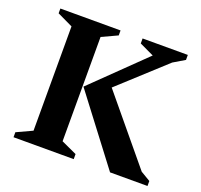

<svg xmlns="http://www.w3.org/2000/svg" viewBox="-110 -735 898 858"><g transform="rotate(20 339.0 -306.0)"><path d="M36.9 0V-23.7L110.9 -58V-554L36.9 -589.3V-612H323.1V-588.3L249.1 -554V-58L323.1 -24V0ZM253.2 -319.4 496.4 -555.9 427.9 -588.3V-612H643V-588.3L589 -556.1L373.2 -358.7L628 -51.1L674 -23.7V0H495.9Z"/></g></svg>

Font: Ancizar Serif Light
Style: Regular
Weight: 300
Designer: Cesar Puertas, Viviana Monsalve, Julian Moncada, Julian Prieto, Jose Castro, Felipe Aragon, Mariel Hernandez, Sara Alarc
Version: Version 8.100